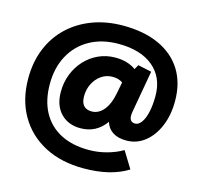

<svg xmlns="http://www.w3.org/2000/svg" viewBox="-129 -864 1263 1214"><g transform="rotate(15 503.0 -256.5)"><path d="M520 212Q373 212 264.5 155Q156 98 96 -5.5Q36 -109 36 -249Q36 -355 71.5 -442.5Q107 -530 173 -593Q239 -656 330 -690.5Q421 -725 532 -725Q668 -725 766.5 -680Q865 -635 917.5 -550.5Q970 -466 970 -348Q970 -256 939.5 -183.5Q909 -111 856 -69.5Q803 -28 736 -28Q681 -28 646.5 -50.5Q612 -73 600 -114Q539 -28 435 -28Q355 -28 306 -79Q257 -130 257 -219Q257 -281 278 -334.5Q299 -388 336.5 -429Q374 -470 425 -493.5Q476 -517 536 -517Q616 -517 670 -478L687 -508L776 -489L727 -212Q716 -146 762 -146Q785 -146 803.5 -172Q822 -198 832 -243.5Q842 -289 842 -348Q842 -469 760 -537.5Q678 -606 533 -606Q425 -606 345 -561.5Q265 -517 221 -436.5Q177 -356 177 -249Q177 -142 218 -66Q259 10 336 50.5Q413 91 522 91Q581 91 638.5 75.5Q696 60 742 33L809 142Q753 177 681.5 194.5Q610 212 520 212ZM477 -149Q521 -149 554.5 -188.5Q588 -228 603 -307L616 -376Q590 -395 550 -395Q509 -395 476.5 -372.5Q444 -350 425 -312.5Q406 -275 406 -230Q406 -149 477 -149Z"/></g></svg>

Font: Livvic
Style: Bold
Weight: 700
Designer: Jacques Le Bailly, Baron von Fonthausen
Version: Version 1.001; ttfautohint (v1.8.2)